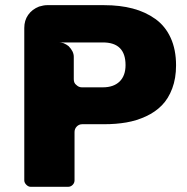

<svg xmlns="http://www.w3.org/2000/svg" viewBox="-20 -720 719 737"><path d="M655.8 -469.2Q655.8 -419.4 641.1 -380.4Q626.5 -341.3 601.3 -315.7Q576.2 -290 540.3 -273.4Q504.4 -256.8 465.1 -250Q425.8 -243.2 379.9 -243.2H295.9Q283.2 -243.2 274.7 -234.4Q266.1 -225.6 266.1 -212.9V-27.8Q266.1 -17.6 258.8 -10.3Q251.5 -2.9 241.2 -2.9H98.1Q88.9 -2.9 81.1 -10.7Q73.2 -18.6 73.2 -27.8V-612.8Q73.2 -641.6 88.1 -662.8Q103 -684.1 129.9 -694.8Q147.9 -700.2 160.2 -700.2H379.9Q440.4 -700.2 489.5 -687.3Q538.6 -674.3 576.4 -647.2Q614.3 -620.1 635 -575Q655.8 -529.8 655.8 -469.2ZM461.9 -470.2Q461.9 -557.1 375 -557.1H206.1Q213.9 -557.1 224.1 -554.2Q235.4 -549.3 243.2 -543Q263.2 -522.9 263.2 -502V-416Q263.2 -400.9 272.9 -394Q282.2 -384.8 293.9 -384.8H375Q416 -384.8 439 -407Q461.9 -429.2 461.9 -470.2Z"/></svg>

Font: Cunia
Style: Bold
Weight: 700
Designer: Alejo Bergmann, Denis Ignatov
Foundry: Hubert & Fischer
Version: Version 1.00 February 21, 2019, initial release